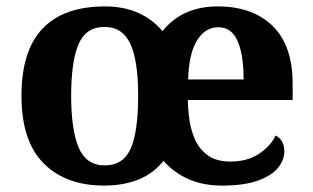

<svg xmlns="http://www.w3.org/2000/svg" viewBox="-20 -569 975 599"><path d="M305 10Q185 10 116 -59.5Q47 -129 47 -270Q47 -411 113 -480Q179 -549 308 -549Q421 -549 487 -472Q549 -549 659 -549Q768 -549 830.5 -488Q893 -427 893 -308V-257H566Q566 -234 570 -201.5Q574 -169 586.5 -138Q599 -107 626 -86Q653 -65 699 -65Q751 -65 787 -88.5Q823 -112 840 -146Q854 -139 860.5 -126.5Q867 -114 867 -97Q867 -69 846.5 -44.5Q826 -20 783 -5Q740 10 672 10Q614 10 568.5 -10Q523 -30 490 -67Q458 -27 411 -8.5Q364 10 305 10ZM307 -53Q364 -53 387.5 -105Q411 -157 411 -272Q411 -380 386.5 -432.5Q362 -485 306 -485Q248 -485 225 -431Q202 -377 202 -270Q202 -164 225.5 -108.5Q249 -53 307 -53ZM740 -321Q740 -399 721 -441.5Q702 -484 661 -484Q620 -484 594.5 -442.5Q569 -401 567 -321Z"/></svg>

Font: Noto Serif Vithkuqi
Style: Bold
Weight: 700
Version: Version 1.005